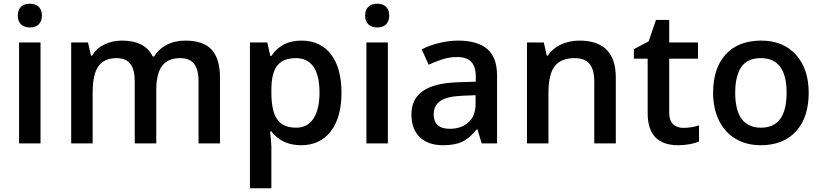

<svg xmlns="http://www.w3.org/2000/svg" viewBox="-20 -767 4395 1027"><path d="M196.8 0H82V-540H196.8ZM75.2 -683.1Q75.2 -713.9 92 -730.5Q108.9 -747.1 140.1 -747.1Q170.4 -747.1 187.3 -730.5Q204.1 -713.9 204.1 -683.1Q204.1 -653.8 187.3 -637Q170.4 -620.1 140.1 -620.1Q108.9 -620.1 92 -637Q75.2 -653.8 75.2 -683.1Z M815.9 0H700.7V-333Q700.7 -395 677.2 -425.5Q653.8 -456.1 604 -456.1Q537.6 -456.1 506.6 -412.8Q475.6 -369.6 475.6 -269V0H360.8V-540H450.7L466.8 -469.2H472.7Q495.1 -507.8 537.8 -528.8Q580.6 -549.8 631.8 -549.8Q756.3 -549.8 796.9 -464.8H804.7Q828.6 -504.9 872.1 -527.3Q915.5 -549.8 971.7 -549.8Q1068.4 -549.8 1112.5 -501Q1156.7 -452.1 1156.7 -352.1V0H1042V-333Q1042 -395 1018.3 -425.5Q994.6 -456.1 944.8 -456.1Q877.9 -456.1 846.9 -414.3Q815.9 -372.6 815.9 -286.1Z M1590.8 9.8Q1488.3 9.8 1431.6 -64H1424.8Q1431.6 4.4 1431.6 19V240.2H1316.9V-540H1409.7Q1413.6 -524.9 1425.8 -467.8H1431.6Q1485.4 -549.8 1592.8 -549.8Q1693.8 -549.8 1750.2 -476.6Q1806.6 -403.3 1806.6 -271Q1806.6 -138.7 1749.3 -64.5Q1691.9 9.8 1590.8 9.8ZM1563 -456.1Q1494.6 -456.1 1463.1 -416Q1431.6 -376 1431.6 -288.1V-271Q1431.6 -172.4 1462.9 -128.2Q1494.1 -84 1564.9 -84Q1624.5 -84 1656.7 -132.8Q1689 -181.6 1689 -272Q1689 -362.8 1657 -409.4Q1625 -456.1 1563 -456.1Z M2054.7 0H1939.9V-540H2054.7ZM1933.1 -683.1Q1933.1 -713.9 1950 -730.5Q1966.8 -747.1 1998 -747.1Q2028.3 -747.1 2045.2 -730.5Q2062 -713.9 2062 -683.1Q2062 -653.8 2045.2 -637Q2028.3 -620.1 1998 -620.1Q1966.8 -620.1 1950 -637Q1933.1 -653.8 1933.1 -683.1Z M2556.6 0 2533.7 -75.2H2529.8Q2490.7 -25.9 2451.2 -8.1Q2411.6 9.8 2349.6 9.8Q2270 9.8 2225.3 -33.2Q2180.7 -76.2 2180.7 -154.8Q2180.7 -238.3 2242.7 -280.8Q2304.7 -323.2 2431.6 -327.1L2524.9 -330.1V-358.9Q2524.9 -410.6 2500.7 -436.3Q2476.6 -461.9 2425.8 -461.9Q2384.3 -461.9 2346.2 -449.7Q2308.1 -437.5 2272.9 -420.9L2235.8 -502.9Q2279.8 -525.9 2332 -537.8Q2384.3 -549.8 2430.7 -549.8Q2533.7 -549.8 2586.2 -504.9Q2638.7 -460 2638.7 -363.8V0ZM2385.7 -78.1Q2448.2 -78.1 2486.1 -113Q2523.9 -147.9 2523.9 -210.9V-257.8L2454.6 -254.9Q2373.5 -252 2336.7 -227.8Q2299.8 -203.6 2299.8 -153.8Q2299.8 -117.7 2321.3 -97.9Q2342.8 -78.1 2385.7 -78.1Z M3273.9 0H3158.7V-332Q3158.7 -394.5 3133.5 -425.3Q3108.4 -456.1 3053.7 -456.1Q2981 -456.1 2947.3 -413.1Q2913.6 -370.1 2913.6 -269V0H2798.8V-540H2888.7L2904.8 -469.2H2910.6Q2935.1 -507.8 2980 -528.8Q3024.9 -549.8 3079.6 -549.8Q3273.9 -549.8 3273.9 -352.1Z M3634.8 -83Q3676.8 -83 3718.8 -96.2V-9.8Q3699.7 -1.5 3669.7 4.2Q3639.6 9.8 3607.4 9.8Q3444.3 9.8 3444.3 -162.1V-453.1H3370.6V-503.9L3449.7 -545.9L3488.8 -660.2H3559.6V-540H3713.4V-453.1H3559.6V-164.1Q3559.6 -122.6 3580.3 -102.8Q3601.1 -83 3634.8 -83Z M4305.7 -271Q4305.7 -138.7 4237.8 -64.5Q4169.9 9.8 4048.8 9.8Q3973.1 9.8 3915 -24.4Q3856.9 -58.6 3825.7 -122.6Q3794.4 -186.5 3794.4 -271Q3794.4 -402.3 3861.8 -476.1Q3929.2 -549.8 4051.8 -549.8Q4168.9 -549.8 4237.3 -474.4Q4305.7 -398.9 4305.7 -271ZM3912.6 -271Q3912.6 -84 4050.8 -84Q4187.5 -84 4187.5 -271Q4187.5 -456.1 4049.8 -456.1Q3977.5 -456.1 3945.1 -408.2Q3912.6 -360.4 3912.6 -271Z"/></svg>

Font: f0_53748          
Style: Regular
Weight: 600
Foundry: Ascender Corporation
Version: Version 1.10